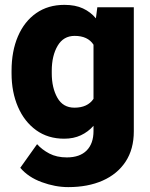

<svg xmlns="http://www.w3.org/2000/svg" viewBox="-20 -558 616 786"><path d="M27.3 -257.8V-268.1Q27.3 -348.6 53.5 -409.4Q79.6 -470.2 128.2 -504.2Q176.8 -538.1 243.7 -538.1Q288.6 -538.1 319.8 -523.4Q351.1 -508.8 372.6 -482.9L378.4 -528.3H527.8V-20.5Q527.8 52.7 494.1 103.8Q460.4 154.8 400.1 181.4Q339.8 208 259.3 208Q206.1 208 150.9 187.7Q95.7 167.5 63 128.9L131.8 32.2Q151.9 54.7 182.1 70.6Q212.4 86.4 253.4 86.4Q306.6 86.4 334.7 58.1Q362.8 29.8 362.8 -21.5V-43Q340.8 -18.1 311 -4.2Q281.2 9.8 242.7 9.8Q176.3 9.8 127.9 -25.1Q79.6 -60.1 53.5 -120.6Q27.3 -181.2 27.3 -257.8ZM191.9 -268.1V-257.8Q191.9 -198.7 214.8 -158Q237.8 -117.2 284.7 -117.2Q338.4 -117.2 362.8 -153.3V-375Q339.4 -411.1 285.6 -411.1Q239.7 -411.1 215.8 -370.4Q191.9 -329.6 191.9 -268.1Z"/></svg>

Font: Vazirmatn RD Black
Style: Regular
Weight: 900
Designer: Saber Rastikerdar
Foundry: Saber Rastikerdar
Version: Version 32.102